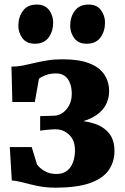

<svg xmlns="http://www.w3.org/2000/svg" viewBox="-20 -834 562 863"><path d="M228 9.5Q186 9.5 149 1.8Q112 -6 82.8 -14Q53.5 -22 33 -22.5L24 -173H122.5L146.5 -94.5Q158.5 -78 180.8 -65Q203 -52 233 -52Q262.5 -52 281 -66.2Q299.5 -80.5 308.2 -105Q317 -129.5 317 -159Q317 -203 291.2 -228Q265.5 -253 228.5 -253Q222 -253 208 -252Q194 -251 180.5 -249.5Q167 -248 160.5 -246.5V-312L225 -314Q243 -314.5 260.8 -326.2Q278.5 -338 290.5 -360Q302.5 -382 302.5 -412.5Q302.5 -440.5 294.2 -461.2Q286 -482 270.5 -493Q255 -504 233 -504Q204.5 -504 183.2 -495.5Q162 -487 155 -479.5L136.5 -375.5H35.5L31.5 -534.5Q58 -534.5 83 -539.5Q108 -544.5 134.8 -551Q161.5 -557.5 192.5 -562.5Q223.5 -567.5 261 -567.5Q335.5 -567.5 381.8 -549.2Q428 -531 449.2 -498.5Q470.5 -466 470.5 -423.5Q470.5 -387.5 452.5 -357.2Q434.5 -327 396.2 -306.2Q358 -285.5 298.5 -278.5V-294Q358 -293 402 -279Q446 -265 470.2 -235Q494.5 -205 494.5 -155Q494.5 -107 469 -69.8Q443.5 -32.5 385.5 -11.5Q327.5 9.5 228 9.5ZM136 -637.5Q99.5 -637.5 81 -662.2Q62.5 -687 62.5 -718Q62.5 -757.5 83.2 -785.5Q104 -813.5 144.5 -813.5H145.5Q182 -813.5 200.5 -788.8Q219 -764 219 -732.5Q219 -693.5 198.5 -665.5Q178 -637.5 137 -637.5ZM369 -637.5Q332.5 -637.5 314 -662.2Q295.5 -687 295.5 -718Q295.5 -757.5 316.2 -785.5Q337 -813.5 378 -813.5H379Q415 -813.5 433.5 -788.8Q452 -764 452 -732.5Q452 -693.5 431.5 -665.5Q411 -637.5 370 -637.5Z"/></svg>

Font: Merriweather 24pt Black
Style: Regular
Weight: 900
Designer: Eben Sorkin
Foundry: Eben Sorkin
Version: Version 2.100